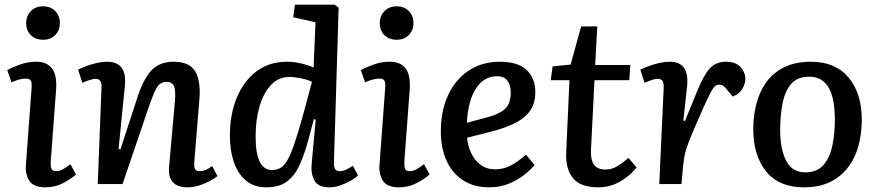

<svg xmlns="http://www.w3.org/2000/svg" viewBox="-20 -787 3750 821"><path d="M92 -688Q92 -719 112 -739.5Q132 -760 164 -760Q196 -760 216 -740Q236 -720 236 -689Q236 -657 216 -637Q196 -617 165 -617Q132 -617 112 -636.5Q92 -656 92 -688ZM115 -410Q117 -432 112 -441.5Q107 -451 91 -451Q78 -451 64 -447.5Q50 -444 29 -435L11 -487Q30 -498 64 -510.5Q98 -523 135 -523Q180 -523 202 -495Q224 -467 220 -405L197 -98Q196 -76 200 -65.5Q204 -55 221 -55Q244 -55 281 -85L305 -41Q288 -25 252.5 -5.5Q217 14 174 14Q123 14 105 -14.5Q87 -43 91 -85Z M910 -34Q898 -24 876.5 -12.5Q855 -1 830 6.5Q805 14 783 14Q695 14 703 -74L728 -355Q732 -402 723.5 -419.5Q715 -437 693 -437Q664 -437 649.5 -411Q635 -385 615 -326L504 0H398L414 -412Q416 -450 389 -450Q372 -450 332 -433L314 -489Q325 -495 345.5 -503Q366 -511 391 -517Q416 -523 438 -523Q524 -523 514 -420L487 -150L495 -148L567 -369Q592 -447 626.5 -485Q661 -523 723 -523Q791 -523 815.5 -480.5Q840 -438 832 -355L811 -98Q809 -75 813.5 -65Q818 -55 834 -55Q859 -55 887 -77Z M1408 -96Q1407 -74 1412.5 -64.5Q1418 -55 1434 -55Q1447 -55 1461 -62Q1475 -69 1489 -78L1511 -37Q1500 -26 1480 -14.5Q1460 -3 1436 5.5Q1412 14 1388 14Q1340 14 1324 -16Q1308 -46 1313 -90L1330 -276L1322 -277L1298 -187Q1282 -129 1262 -83.5Q1242 -38 1208.5 -12Q1175 14 1119 14Q1066 14 1031.5 -15Q997 -44 980 -94Q963 -144 963 -206Q963 -299 993 -370.5Q1023 -442 1077.5 -482.5Q1132 -523 1206 -523Q1239 -523 1271 -515Q1303 -507 1321 -498L1329 -692L1234 -713L1241 -767H1411L1428 -754ZM1143 -60Q1164 -60 1180 -69.5Q1196 -79 1210.5 -105Q1225 -131 1241 -179Q1257 -227 1278 -303L1314 -437Q1297 -446 1268 -452Q1239 -458 1218 -458Q1171 -458 1139 -424Q1107 -390 1090 -332.5Q1073 -275 1073 -203Q1073 -60 1143 -60Z M1604 -688Q1604 -719 1624 -739.5Q1644 -760 1676 -760Q1708 -760 1728 -740Q1748 -720 1748 -689Q1748 -657 1728 -637Q1708 -617 1677 -617Q1644 -617 1624 -636.5Q1604 -656 1604 -688ZM1627 -410Q1629 -432 1624 -441.5Q1619 -451 1603 -451Q1590 -451 1576 -447.5Q1562 -444 1541 -435L1523 -487Q1542 -498 1576 -510.5Q1610 -523 1647 -523Q1692 -523 1714 -495Q1736 -467 1732 -405L1709 -98Q1708 -76 1712 -65.5Q1716 -55 1733 -55Q1756 -55 1793 -85L1817 -41Q1800 -25 1764.5 -5.5Q1729 14 1686 14Q1635 14 1617 -14.5Q1599 -43 1603 -85Z M2117 -523Q2194 -523 2231.5 -488Q2269 -453 2269 -394Q2269 -341 2243 -308.5Q2217 -276 2174 -256.5Q2131 -237 2083 -225L1977 -198Q1980 -165 1994 -134Q2008 -103 2034 -83Q2060 -63 2098 -63Q2131 -63 2161.5 -78Q2192 -93 2229 -126L2266 -81Q2250 -62 2222.5 -40Q2195 -18 2157 -2Q2119 14 2072 14Q2006 14 1959.5 -16.5Q1913 -47 1889 -101Q1865 -155 1865 -225Q1865 -313 1896 -380Q1927 -447 1984 -485Q2041 -523 2117 -523ZM2164 -392Q2164 -421 2150.5 -441Q2137 -461 2106 -461Q2050 -461 2016 -410Q1982 -359 1976 -262L2066 -286Q2115 -299 2139.5 -321.5Q2164 -344 2164 -392Z M2343 -503 2420 -511 2465 -674H2534L2525 -509H2675L2671 -444H2522L2507 -145Q2505 -105 2519.5 -83.5Q2534 -62 2569 -62Q2596 -62 2620 -76.5Q2644 -91 2667 -112L2702 -71Q2674 -35 2631.5 -10.5Q2589 14 2537 14Q2462 14 2430 -25.5Q2398 -65 2401 -134L2415 -444H2335Z M2818 -411Q2819 -430 2813.5 -440Q2808 -450 2792 -450Q2783 -450 2769 -445.5Q2755 -441 2736 -433L2718 -489Q2741 -501 2777.5 -512Q2814 -523 2844 -523Q2929 -523 2918 -418L2902 -271L2909 -270L2961 -397Q2989 -466 3015 -494.5Q3041 -523 3085 -523Q3126 -523 3146.5 -500.5Q3167 -478 3167 -450Q3167 -428 3154 -406.5Q3141 -385 3113 -374L3091 -401Q3079 -416 3072 -420.5Q3065 -425 3055 -425Q3045 -425 3037 -418Q3029 -411 3018 -390Q3007 -369 2987 -325Q2958 -260 2941.5 -220.5Q2925 -181 2917 -157.5Q2909 -134 2906.5 -117Q2904 -100 2901 -79L2894 0H2799Z M3417 14Q3311 14 3256 -54Q3201 -122 3201 -235Q3201 -292 3214.5 -344Q3228 -396 3257 -436Q3286 -476 3333.5 -499.5Q3381 -523 3448 -523Q3552 -523 3608.5 -455.5Q3665 -388 3665 -275Q3665 -218 3651.5 -166Q3638 -114 3608 -73.5Q3578 -33 3531 -9.5Q3484 14 3417 14ZM3424 -50Q3474 -50 3501.5 -82Q3529 -114 3539.5 -165.5Q3550 -217 3550 -276Q3550 -329 3540 -370Q3530 -411 3505.5 -435Q3481 -459 3439 -459Q3390 -459 3363.5 -428.5Q3337 -398 3326.5 -346.5Q3316 -295 3316 -231Q3316 -150 3341.5 -100Q3367 -50 3424 -50Z"/></svg>

Font: Literata 12pt Medium
Style: Italic
Weight: 500
Italic angle: -2°
Designer: Latin by Veronika Burian and Jose Scaglione. Greek by Irene Vlachou. Cyrillic by Vera Evstafieva
Foundry: TypeTogether
Version: Version 3.002